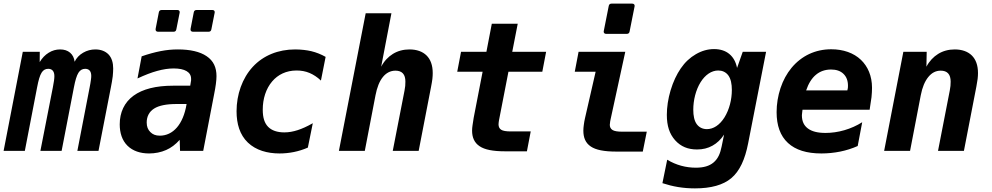

<svg xmlns="http://www.w3.org/2000/svg" viewBox="-36 -833 5475 1060"><path d="M-16.1 0H101.1L168.9 -351.1C176.3 -389.6 183.6 -416 193.8 -432.1C202.6 -446.3 214.8 -453.1 230 -453.1C241.2 -453.1 249.5 -449.7 255.4 -442.9C261.2 -436 264.2 -426.3 264.2 -412.6C264.2 -406.7 263.7 -398.4 262.2 -387.7C260.7 -377.4 257.3 -358.9 255.9 -351.1L187 0H304.2L372.1 -351.1C379.4 -389.2 387.2 -415.5 397 -431.2C406.2 -445.8 418.5 -453.1 434.1 -453.1C445.3 -453.1 453.6 -449.7 459.5 -442.9C463.9 -437.5 467.8 -428.7 467.8 -414.1C467.8 -408.7 467.3 -400.9 465.8 -391.1C463.9 -376.5 461.9 -366.2 459 -351.1L391.1 0H507.8L576.2 -351.1C579.6 -368.7 584.5 -394 586.4 -411.6C587.9 -427.2 588.9 -443.4 588.9 -454.6C588.9 -485.8 581.5 -513.7 562.5 -533.2C545.4 -550.3 521 -560.1 490.2 -560.1C466.8 -560.1 443.8 -554.2 422.9 -542C401.9 -529.8 386.2 -513.2 376 -492.2C373.5 -513.2 365.2 -529.8 351.1 -542C336.9 -554.2 318.4 -560.1 295.9 -560.1C273.4 -560.1 252.4 -554.2 232.9 -542C212.9 -529.8 196.3 -512.2 183.1 -490.2L183.6 -546.9H89.8Z M836.4 -657.7H921.9C930.7 -657.7 936 -662.1 937.5 -670.9L955.6 -761.7C956.1 -763.2 956.1 -764.6 956.1 -766.1C956.1 -773.4 951.7 -777.8 942.9 -777.8H856.4C847.7 -777.8 842.3 -773.4 840.8 -764.6L823.2 -673.8C821.3 -664.1 826.7 -657.7 836.4 -657.7ZM1029.3 -657.7H1115.2C1124 -657.7 1129.4 -662.1 1130.9 -670.9L1148.9 -761.7C1149.4 -763.2 1149.4 -764.6 1149.4 -766.1C1149.4 -773.4 1145 -777.8 1136.2 -777.8H1049.3C1040.5 -777.8 1035.2 -773.4 1033.7 -764.6L1016.1 -673.8C1014.2 -664.1 1019.5 -657.7 1029.3 -657.7ZM787.1 14.2C819.8 14.2 853 7.8 881.3 -4.9C908.2 -16.6 933.1 -35.2 956.1 -61L958 0H1085.9L1146 -312C1150.9 -337.4 1153.3 -350.1 1155.8 -369.1C1158.2 -387.2 1159.2 -400.9 1159.2 -412.6C1159.2 -460 1143.1 -497.1 1104.5 -522.9C1067.9 -547.9 1013.7 -560.1 946.3 -560.1C913.1 -560.1 883.3 -557.1 850.6 -550.8C817.9 -544.4 782.7 -534.7 746.1 -522L723.1 -399.9C765.1 -419.4 799.3 -432.6 831.5 -441.4C865.2 -450.7 894.5 -455.1 922.9 -455.1C953.1 -455.1 977.5 -450.2 994.1 -440.4C1010.7 -430.7 1019 -416.5 1019 -397.9V-389.6C1019 -388.7 1018.6 -386.2 1018.1 -383.8L1014.2 -359.9H919.9C824.7 -359.9 751.5 -341.3 701.2 -304.7C650.4 -267.6 625 -212.4 625 -146.5C625 -100.1 637.7 -58.1 668 -28.3C697.3 0.5 738.8 14.2 787.1 14.2ZM846.7 -84C822.8 -84 807.1 -90.8 793.9 -104C780.8 -117.2 773.9 -133.3 773.9 -156.7C773.9 -189.5 787.6 -216.3 814.5 -233.4C841.3 -250.5 882.8 -258.8 939 -258.8H994.1C984.9 -201.2 965.3 -157.7 940.9 -129.4C915 -99.1 881.8 -84 846.7 -84Z M1507.3 14.2C1532.7 14.2 1559.6 11.7 1586.4 6.3C1612.8 1 1638.7 -7.3 1663.6 -18.1L1690.9 -152.8C1658.7 -134.3 1631.8 -122.6 1607.9 -114.7C1582 -106.4 1558.6 -102.1 1533.7 -102.1C1495.1 -102.1 1464.4 -112.3 1444.3 -132.8C1424.3 -153.3 1414.6 -183.1 1414.6 -227.5C1414.6 -287.6 1432.1 -343.3 1466.8 -383.8C1498.5 -420.9 1543.9 -443.8 1601.6 -443.8C1627 -443.8 1650.9 -439.5 1672.9 -430.2C1694.8 -420.9 1715.8 -407.2 1735.8 -388.2L1761.7 -519C1736.8 -533.2 1709.5 -543.9 1683.1 -550.3C1658.7 -556.2 1625.5 -560.1 1593.3 -560.1C1500 -560.1 1417.5 -526.9 1359.4 -463.9C1301.3 -400.9 1270 -311 1270 -218.8C1270 -149.4 1287.6 -88.9 1332.5 -45.9C1377 -3.4 1439.5 14.2 1507.3 14.2Z M1835 0H1978L2037.1 -307.1C2045.4 -350.1 2058.6 -384.3 2078.1 -408.2C2095.7 -429.7 2118.7 -442.9 2147.5 -442.9C2165 -442.9 2178.7 -438 2188 -428.2C2198.2 -417.5 2202.1 -401.4 2202.1 -382.8C2202.1 -376.5 2201.7 -367.2 2201.2 -358.9C2201.2 -357.4 2198.2 -338.4 2197.3 -333L2132.3 0H2275.4L2344.2 -355.5C2347.2 -370.1 2350.1 -389.2 2351.1 -397C2352.5 -409.2 2353 -420.9 2353 -429.7C2353 -473.1 2340.8 -504.9 2319.3 -526.4C2296.9 -548.8 2264.2 -560.1 2224.6 -560.1C2190.4 -560.1 2159.7 -551.8 2132.8 -535.2C2107.4 -519.5 2084.5 -495.6 2068.4 -464.8L2125 -759.8H1982.9Z M2753.4 2.4H2873L2894 -107.4H2784.2C2758.3 -107.4 2740.7 -110.4 2731 -116.7C2721.2 -122.6 2716.3 -133.3 2716.3 -146.5C2716.3 -150.4 2716.8 -153.8 2717.3 -158.7C2718.3 -168 2719.7 -172.4 2720.2 -175.8L2771 -437H2958L2979 -546.9H2792L2822.3 -702.1H2679.2L2649.4 -546.9H2509.3L2488.3 -437H2628.4L2579.1 -182.6C2576.2 -167 2573.7 -149.4 2572.8 -141.6C2571.3 -130.4 2570.3 -122.6 2570.3 -111.8C2570.3 -74.7 2582.5 -44.9 2612.3 -25.4C2640.1 -6.8 2684.6 2.4 2753.4 2.4Z M3310.5 -646H3424.3C3433.1 -646 3438.5 -650.4 3439.9 -659.2L3467.3 -796.9C3467.8 -798.3 3467.8 -799.8 3467.8 -800.8C3467.8 -808.1 3462.9 -813 3454.1 -813H3340.3C3331.5 -813 3326.2 -808.6 3324.7 -799.8L3297.4 -662.1C3296.9 -660.6 3296.9 -659.2 3296.9 -658.2C3296.9 -650.9 3301.8 -646 3310.5 -646ZM3367.7 3.9H3512.7L3534.7 -106H3398.9C3373.5 -106 3356 -108.9 3345.7 -115.2C3334.5 -122.1 3330.6 -132.8 3330.6 -144C3330.6 -147.9 3331.1 -151.4 3332 -156.7C3333 -162.6 3331.5 -158.7 3335 -174.3L3416 -546.9H3158.2L3137.2 -437H3252.4L3193.8 -181.2C3190.4 -166.5 3189 -157.7 3187 -142.6C3185.5 -131.3 3184.6 -122.6 3184.6 -111.8C3184.6 -74.2 3195.8 -43.9 3226.1 -23.9C3253.9 -5.4 3298.3 3.9 3367.7 3.9Z M3800.8 207C3889.2 207 3956.1 188.5 4001 150.9C4048.3 111.3 4077.1 46.4 4094.2 -41L4193.4 -546.9H4064.5L4033.2 -458C4026.4 -491.7 4012.2 -517.1 3990.2 -535.2C3968.3 -553.2 3939.9 -562 3906.2 -562C3871.6 -562 3838.4 -552.7 3805.7 -533.7C3773.4 -515.1 3745.6 -489.3 3722.2 -455.1C3700.2 -422.9 3680.7 -382.8 3666 -333.5C3652.3 -287.6 3645.5 -240.7 3645.5 -198.7C3645.5 -137.7 3660.2 -93.8 3690.9 -59.1C3722.7 -23.4 3762.7 -7.8 3812 -7.8C3844.2 -7.8 3872.1 -14.6 3897.5 -28.8C3922.4 -42.5 3943.8 -63 3961.4 -89.8L3948.2 -24.9C3940.4 14.2 3928.2 43.5 3902.8 64.5C3879.9 83.5 3848.6 92.8 3805.7 92.8C3779.3 92.8 3751.5 89.4 3724.6 82C3697.8 74.7 3671.9 63.5 3647.5 48.8L3621.1 178.2C3649.4 187.5 3678.2 194.8 3708 199.7C3737.8 204.6 3768.6 207 3800.8 207ZM3866.7 -120.1C3843.3 -120.1 3824.2 -129.4 3811 -147C3796.9 -166 3791.5 -194.3 3791.5 -227.1C3791.5 -279.8 3805.2 -336.4 3832 -379.4C3857.4 -419.9 3892.1 -443.8 3929.2 -443.8C3950.7 -443.8 3970.2 -436 3984.4 -417.5C3999 -397.9 4004.4 -369.6 4004.4 -336.4C4004.4 -283.7 3990.7 -228.5 3963.9 -185.1C3937 -142.1 3902.3 -120.1 3866.7 -120.1Z M4499 14.2C4533.7 14.2 4568.8 10.7 4602.5 3.9C4636.2 -2.9 4668.5 -13.2 4699.2 -26.9L4724.1 -158.2C4693.8 -139.2 4661.1 -124.5 4626 -114.3C4590.8 -104 4555.2 -99.1 4521.5 -99.1C4477.5 -99.1 4445.8 -107.4 4423.8 -124C4403.8 -139.2 4391.1 -161.1 4391.1 -196.8L4392.6 -211.4C4393.1 -216.3 4393.6 -221.7 4394.5 -227.1H4765.1C4769.5 -253.4 4773.9 -283.7 4775.4 -296.4C4777.3 -313.5 4778.3 -335 4778.3 -348.1C4778.3 -414.1 4754.9 -466.3 4717.3 -502.4C4677.2 -541 4619.1 -561 4553.2 -561C4509.3 -561 4468.8 -552.2 4431.2 -534.7C4395 -517.6 4361.3 -491.7 4333.5 -458C4307.6 -426.3 4287.6 -390.1 4272.9 -346.2C4258.8 -303.2 4251.5 -258.3 4251.5 -213.9C4251.5 -140.6 4271.5 -83 4314.5 -43.5C4356.4 -4.9 4417.5 14.2 4499 14.2ZM4414.6 -334C4427.7 -372.6 4445.8 -401.4 4468.8 -420.4C4491.7 -439.5 4519.5 -449.2 4552.2 -449.2C4581.1 -449.2 4604 -441.4 4620.6 -425.3C4637.2 -409.2 4645.5 -387.7 4645.5 -359.9C4645.5 -356 4645.5 -352.1 4645 -347.7C4644.5 -343.3 4643.6 -338.4 4642.1 -334Z M4845.2 0H4988.3L5047.4 -307.1C5055.7 -350.6 5069.8 -384.3 5088.9 -407.7C5107.9 -431.2 5130.4 -442.9 5157.7 -442.9C5175.3 -442.9 5189 -438 5198.2 -428.2C5208.5 -417.5 5212.4 -400.9 5212.4 -382.3C5212.4 -376 5211.9 -367.2 5211.4 -358.9C5210.9 -356 5210 -346.2 5207.5 -333L5142.6 0H5285.6L5354.5 -355.5C5357.4 -370.1 5360.4 -389.2 5361.3 -397C5362.8 -409.2 5363.3 -420.9 5363.3 -429.7C5363.3 -473.1 5351.1 -504.9 5329.6 -526.4C5307.1 -548.8 5274.4 -560.1 5234.9 -560.1C5200.7 -560.1 5169.9 -551.8 5143.1 -535.2C5117.7 -519.5 5094.7 -495.6 5078.6 -464.8L5080.1 -546.9H4951.2Z"/></svg>

Font: Hack
Style: Bold Oblique
Weight: 700
Italic angle: -12°
Monospace: yes
Designer: Christopher Simpkins
Foundry: Christopher Simpkins
Version: Version 2.010